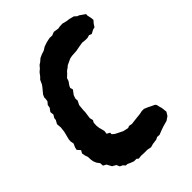

<svg xmlns="http://www.w3.org/2000/svg" viewBox="-205 -780 895 895"><g transform="rotate(-45 242.5 -332.5)"><path d="M255 18 235 14H216L194 13L177 15L169 8H153L139 3L121 -5H112L102 -16L89 -22L82 -38L64 -48L58 -59L51 -72L36 -80L35 -97L24 -112L18 -127L16 -139L15 -158L10 -173L7 -189L15 -203L1 -219L4 -232L12 -250L9 -266L10 -280L20 -319L23 -345L21 -368L31 -386L32 -397L41 -412L39 -430L51 -446L54 -462L65 -475L67 -488V-498L73 -512L93 -536L102 -548L112 -570L123 -581L135 -597L148 -608L159 -621L170 -628L185 -641L203 -649L219 -654L237 -665L258 -672L281 -677L297 -676L315 -683L340 -679L352 -681L370 -682L389 -677L409 -674L432 -668L444 -657L453 -654L480 -635L479 -628L484 -604L485 -592L473 -578L464 -564L452 -561L433 -551L420 -556L406 -552H391L373 -554L348 -550L328 -546L296 -544L281 -541L266 -534L251 -527L243 -520L230 -511L220 -500L206 -487L201 -472L189 -455L184 -444L188 -430L172 -409L166 -392L167 -378L157 -358L154 -327V-316L149 -280L153 -263L147 -252L146 -233L148 -216L152 -202L155 -190L153 -173L168 -165V-155L180 -145L196 -137L216 -127L233 -123L243 -121L253 -125L269 -122L302 -126L330 -129L343 -132H358L375 -125L391 -117L408 -109L413 -103L417 -86L420 -76L423 -49L412 -31L393 -18L364 -10L344 -3L324 5L309 4L297 10L273 13Z"/></g></svg>

Font: Winky Rough SemiBold
Style: Italic
Weight: 600
Italic angle: -8.97852°
Designer: Simon Atzbach
Foundry: typofactur
Version: Version 1.206; ttfautohint (v1.8.4.7-5d5b)